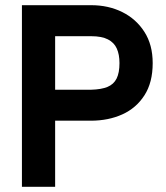

<svg xmlns="http://www.w3.org/2000/svg" viewBox="-20 -720 638 740"><path d="M64.5 -700H192.5V0H64.5ZM84.5 -374.2H331.2V-254.8H84.5ZM84.5 -700H331.2V-580.5H84.5ZM331.2 -580.5V-700Q398 -700 451.4 -673.4Q504.8 -646.8 536.6 -597.1Q568.5 -547.5 568.5 -476.8Q568.5 -401.8 536.6 -352.5Q504.8 -303.2 451.4 -279.1Q398 -255 331.2 -254.8V-374.2Q370.5 -375.2 394.4 -385.1Q418.2 -395 429.4 -417.2Q440.5 -439.5 440.5 -476.8Q440.5 -509.8 430.2 -532.8Q420 -555.8 396.1 -568.1Q372.2 -580.5 331.2 -580.5Z"/></svg>

Font: Haskoy
Style: Regular
Weight: 400
Designer: Ertekin Erdin
Foundry: Ertekin Erdin
Version: Version 1.500